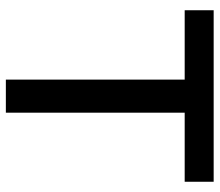

<svg xmlns="http://www.w3.org/2000/svg" viewBox="-67 -683 750 656"><g transform="rotate(90 308.0 -355.0)"><path d="M601 -611H365V0H252V-611H15V-710H601Z"/></g></svg>

Font: Raleway-v4020 SemiBold
Style: Regular
Weight: 600
Designer: Matt McInerney, Pablo Impallari, Rodrigo Fuenzalida
Foundry: Matt McInerney, Pablo Impallari, Rodrigo Fuenzalida
Version: Version 4.020;PS 004.020;hotconv 1.0.88;makeotf.lib2.5.64775